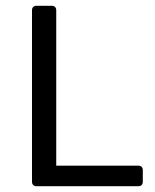

<svg xmlns="http://www.w3.org/2000/svg" viewBox="-20 -645 536 665"><path d="M90.8 -609.4V-15.6C90.8 -5.9 96.7 0 106.4 0H459C468.8 0 474.6 -5.9 474.6 -15.6V-55.7C474.6 -65.4 468.8 -71.3 459 -71.3H174.8V-609.4C174.8 -619.1 168.9 -625 159.2 -625H106.4C96.7 -625 90.8 -619.1 90.8 -609.4Z"/></svg>

Font: Ed Sans Neue
Style: Regular
Weight: 400
Designer: Stephen Hutchings
Version: Version 1.004;PS 001.004;hotconv 1.0.88;makeotf.lib2.5.64775